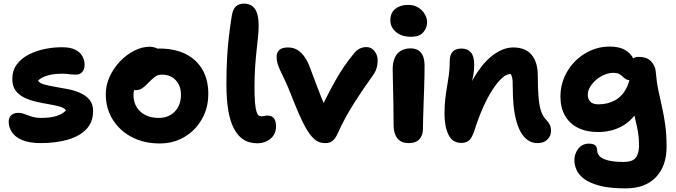

<svg xmlns="http://www.w3.org/2000/svg" viewBox="-20 -780 3731 1060"><path d="M205 10Q142 10 103 -6.5Q64 -23 46 -50Q28 -77 28 -108Q28 -130 41.5 -143.5Q55 -157 82 -157Q95 -157 107.5 -153Q120 -149 134 -143.5Q148 -138 165 -133.5Q182 -129 205 -129Q261 -129 294.5 -140.5Q328 -152 344 -171Q334 -185 308.5 -192Q283 -199 250 -204.5Q217 -210 181.5 -218Q146 -226 115.5 -240.5Q85 -255 66.5 -279.5Q48 -304 48 -344Q48 -391 73 -424.5Q98 -458 139 -479Q180 -500 229.5 -510Q279 -520 327 -519Q368 -519 394.5 -506Q421 -493 434 -471Q447 -449 447 -423Q447 -398 434.5 -383Q422 -368 400 -368Q386 -368 375.5 -369Q365 -370 354 -371.5Q343 -373 323 -373Q276 -373 242 -363Q208 -353 190 -335Q198 -321 223 -314Q248 -307 282.5 -301Q317 -295 354 -288Q391 -281 422.5 -267Q454 -253 474 -229.5Q494 -206 494 -168Q494 -105 456 -66Q418 -27 352.5 -8.5Q287 10 205 10Z M862 12Q775 12 708 -23Q641 -58 602.5 -119.5Q564 -181 564 -260Q564 -311 586 -358Q608 -405 643.5 -442Q679 -479 722 -500.5Q765 -522 806 -522Q823 -522 838.5 -516.5Q854 -511 863 -499.5Q872 -488 872 -468Q872 -432 857.5 -405Q843 -378 798 -363Q776 -353 757.5 -337Q739 -321 728 -300Q717 -279 717 -256Q717 -199 755 -164Q793 -129 857 -129Q911 -129 945 -164Q979 -199 979 -257Q979 -307 950 -337.5Q921 -368 874 -368Q851 -368 835.5 -356Q820 -344 800 -324Q786 -309 775 -300Q764 -291 753.5 -286.5Q743 -282 727 -282Q709 -282 695.5 -296Q682 -310 682 -349Q682 -377 697.5 -406Q713 -435 738.5 -459Q764 -483 796 -497.5Q828 -512 860 -512Q945 -512 1005.5 -481.5Q1066 -451 1098 -395Q1130 -339 1130 -262Q1130 -184 1094.5 -122Q1059 -60 998.5 -24Q938 12 862 12Z M1399 11Q1379 11 1356 5Q1333 -1 1310.5 -19.5Q1288 -38 1269.5 -74Q1251 -110 1240.5 -169Q1230 -228 1230 -317Q1230 -393 1233.5 -457.5Q1237 -522 1244 -580.5Q1251 -639 1260 -695Q1266 -730 1282.5 -745Q1299 -760 1327 -760Q1366 -760 1387 -731.5Q1408 -703 1408 -640Q1408 -610 1404.5 -576Q1401 -542 1396.5 -501.5Q1392 -461 1388.5 -410.5Q1385 -360 1385 -297Q1385 -243 1388 -211.5Q1391 -180 1396 -164Q1401 -148 1407.5 -143Q1414 -138 1422 -138Q1430 -138 1435.5 -139Q1441 -140 1445.5 -141Q1450 -142 1455 -142Q1483 -142 1493.5 -125.5Q1504 -109 1504 -83Q1504 -40 1474 -14.5Q1444 11 1399 11Z M1775 10Q1744 10 1722 -6.5Q1700 -23 1677 -59Q1663 -81 1646.5 -116Q1630 -151 1614 -189.5Q1598 -228 1586 -259Q1568 -306 1553 -336.5Q1538 -367 1528 -389Q1518 -411 1512.5 -428.5Q1507 -446 1507 -467Q1507 -489 1521.5 -503.5Q1536 -518 1569 -518Q1601 -518 1623.5 -503.5Q1646 -489 1663.5 -463Q1681 -437 1694 -400Q1708 -363 1723 -322.5Q1738 -282 1754 -242Q1770 -202 1786 -165L1747 -173Q1771 -220 1792 -261Q1813 -302 1834.5 -340Q1856 -378 1880.5 -414Q1905 -450 1936 -487Q1950 -504 1966.5 -512Q1983 -520 2003 -520Q2022 -520 2036 -509Q2050 -498 2057.5 -481.5Q2065 -465 2065 -446Q2065 -426 2060 -407Q2055 -388 2045 -373Q2013 -328 1987 -290Q1961 -252 1937.5 -215Q1914 -178 1890 -135Q1866 -92 1841 -36Q1828 -11 1813.5 -0.5Q1799 10 1775 10Z M2236 10Q2206 10 2188 -3Q2170 -16 2161.5 -38.5Q2153 -61 2153 -89Q2153 -154 2152 -198.5Q2151 -243 2150.5 -276Q2150 -309 2149 -338Q2148 -367 2148 -400Q2148 -431 2158 -457Q2168 -483 2190.5 -498Q2213 -513 2248 -513Q2283 -513 2303 -490.5Q2323 -468 2324 -421Q2324 -401 2323.5 -366Q2323 -331 2321.5 -288.5Q2320 -246 2318.5 -203.5Q2317 -161 2316 -125Q2315 -89 2315 -67Q2315 -34 2296 -12Q2277 10 2236 10ZM2248 -577Q2197 -577 2166 -603.5Q2135 -630 2135 -668Q2135 -709 2162.5 -731Q2190 -753 2233 -753Q2267 -753 2290 -738Q2313 -723 2325.5 -701Q2338 -679 2338 -657Q2338 -628 2317.5 -602.5Q2297 -577 2248 -577Z M2947 10Q2905 10 2874.5 -23.5Q2844 -57 2827.5 -123.5Q2811 -190 2811 -292Q2811 -316 2810 -332.5Q2809 -349 2805 -360Q2801 -371 2794 -379.5Q2787 -388 2775 -395Q2801 -395 2818 -390.5Q2835 -386 2844 -373.5Q2853 -361 2850 -333Q2833 -355 2821 -363Q2809 -371 2795 -371Q2776 -371 2751.5 -349Q2727 -327 2700 -286Q2673 -245 2647.5 -188Q2622 -131 2600 -62Q2587 -21 2571 -6Q2555 9 2527 9Q2478 9 2456 -36Q2434 -81 2434 -151Q2434 -200 2438.5 -236.5Q2443 -273 2448.5 -304.5Q2454 -336 2458.5 -369Q2463 -402 2463 -443Q2463 -478 2479.5 -495Q2496 -512 2528 -512Q2561 -512 2579.5 -491Q2598 -470 2598 -423Q2598 -394 2594 -371Q2590 -348 2584.5 -322Q2579 -296 2575 -259Q2571 -222 2572 -165L2535 -208Q2569 -312 2615 -380.5Q2661 -449 2712.5 -483.5Q2764 -518 2813 -518Q2882 -518 2915.5 -476.5Q2949 -435 2949 -364Q2949 -294 2953 -245.5Q2957 -197 2967 -167Q2977 -137 2994 -120Q3008 -106 3015 -92Q3022 -78 3022 -56Q3022 -30 3002.5 -10Q2983 10 2947 10Z M3434 260Q3345 260 3289.5 245Q3234 230 3204 207Q3174 184 3162.5 157Q3151 130 3151 106Q3151 68 3173 40.5Q3195 13 3231 13Q3256 13 3266.5 23Q3277 33 3277 51Q3277 68 3290.5 82.5Q3304 97 3337 105.5Q3370 114 3424 114Q3472 114 3490 90.5Q3508 67 3508 22Q3508 -16 3503 -46.5Q3498 -77 3491 -105.5Q3484 -134 3477 -165.5Q3470 -197 3465 -235L3523 -227Q3510 -177 3483.5 -143Q3457 -109 3423 -88.5Q3389 -68 3353 -59.5Q3317 -51 3283 -51Q3218 -51 3171.5 -74Q3125 -97 3099.5 -141Q3074 -185 3074 -247Q3074 -305 3096 -355Q3118 -405 3155.5 -442.5Q3193 -480 3242 -501.5Q3291 -523 3345 -523Q3399 -523 3431 -504Q3463 -485 3476.5 -456Q3490 -427 3490 -395Q3490 -370 3479 -354Q3468 -338 3456 -338Q3442 -338 3433.5 -344Q3425 -350 3417 -358Q3409 -366 3397.5 -372Q3386 -378 3367 -378Q3342 -378 3317 -367.5Q3292 -357 3271.5 -339.5Q3251 -322 3238 -300.5Q3225 -279 3225 -257Q3225 -232 3239.5 -218Q3254 -204 3283 -204Q3335 -204 3375 -226Q3415 -248 3438.5 -293.5Q3462 -339 3462 -408Q3462 -438 3471.5 -452Q3481 -466 3505 -466Q3552 -466 3575 -441Q3598 -416 3600 -386Q3605 -327 3615 -280Q3625 -233 3635 -188.5Q3645 -144 3652.5 -92Q3660 -40 3660 30Q3660 137 3601 198.5Q3542 260 3434 260Z"/></svg>

Font: Shantell Sans
Style: Bold
Weight: 700
Designer: Stephen Nixon, Anya Danilova, Shantell Martin
Foundry: Arrow Type
Version: Version 1.011;[c5ecc13dd]